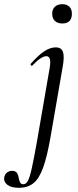

<svg xmlns="http://www.w3.org/2000/svg" viewBox="-112 -621 374 916"><path d="M-22 275Q-59 275 -77 260.5Q-95 246 -92 227Q-90 211 -79 202.5Q-68 194 -55 194Q-38 194 -31.5 203.5Q-25 213 -23 226Q-21 239 -16.5 248.5Q-12 258 -1 258Q13 258 22 240Q31 222 40.5 178Q50 134 64 56L125 -297Q135 -353 109 -353Q85 -353 43 -309Q40 -305 36 -309.5Q32 -314 35 -317Q70 -357 98.5 -376Q127 -395 154 -395Q181 -395 188.5 -373Q196 -351 187 -302L129 33Q113 125 94 178Q75 231 47.5 253Q20 275 -22 275ZM185 -509Q163 -509 150 -521Q137 -533 137 -556Q137 -577 150 -589Q163 -601 185 -601Q207 -601 219 -589Q231 -577 231 -556Q231 -509 185 -509Z"/></svg>

Font: Cormorant Garamond Light Medium
Style: Italic
Weight: 500
Italic angle: -10°
Version: Version 4.001